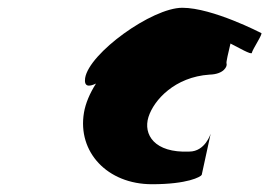

<svg xmlns="http://www.w3.org/2000/svg" viewBox="-20 -708 693 494"><path d="M199 -507C196 -485 208 -484 227 -493C211 -468 200 -442 196 -418C179 -317 256 -234 371 -234C463 -234 496 -253 499 -258L522 -364C522 -364 508 -318 467 -318C377 -314 348 -362 362 -407C376 -451 430 -510 519 -516C557 -517 565 -538 563 -544C561 -547 568 -574 573 -596C593 -586 627 -566 628 -572C629 -580 658 -623 652 -623C652 -623 527 -688 449 -688C371 -688 209 -571 199 -507Z"/></svg>

Font: Ampere
Style: SCExtIta
Weight: 400
Version: Version 1